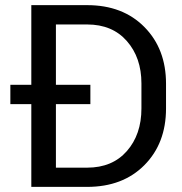

<svg xmlns="http://www.w3.org/2000/svg" viewBox="-20 -731 713 751"><path d="M102.5 0V-323.7H20.5V-399.4H102.5V-710.9H320.8Q460.4 -710.9 544.9 -625.2Q629.4 -539.6 629.4 -403.8V-306.6Q629.4 -170.4 544.9 -85.2Q460.4 0 320.8 0ZM333.5 -323.7H198.7V-75.2H320.8Q419.4 -75.2 476.3 -140.1Q533.2 -205.1 533.2 -306.6V-404.8Q533.2 -505.4 476.3 -570.3Q419.4 -635.3 320.8 -635.3H198.7V-399.4H333.5Z"/></svg>

Font: GeogebraSans
Style: Regular
Weight: 400
Designer: Google
Version: Version 1.100140; 2013